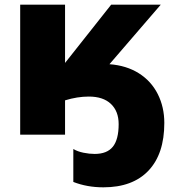

<svg xmlns="http://www.w3.org/2000/svg" viewBox="-20 -573 762 817"><path d="M453.1 -553.2H664.1L445.8 -299.8Q518.1 -294.4 570.8 -261.2Q623.5 -228 651.4 -172.6Q679.2 -117.2 679.2 -49.8Q679.2 82 611.8 153.1Q544.4 224.1 419.9 224.1Q350.6 224.1 292 201.2V61Q310.1 71.8 335.2 76.9Q360.4 82 382.8 82Q435.5 82 460.2 51.3Q484.9 20.5 484.9 -44.9Q484.9 -99.6 451.9 -130.9Q418.9 -162.1 357.9 -162.1Q309.1 -162.1 256.8 -146V0H65.9V-553.2H256.8V-305.2Z"/></svg>

Font: Black Ops One [rus by aLiNcE]
Style: Regular
Weight: 400
Designer: James Grieshaber
Foundry: James Grieshaber
Version: Version 1.002;May 25, 2024;FontCreator 13.0.0.2680 64-bit